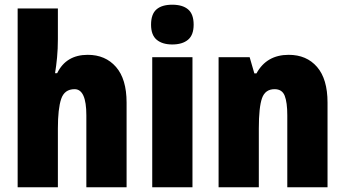

<svg xmlns="http://www.w3.org/2000/svg" viewBox="-20 -796 1465 816"><path d="M226 -630Q226 -588 222.5 -551.5Q219 -515 214 -485H223Q261 -563 353 -563Q428 -563 473 -511.5Q518 -460 518 -360V0H347V-306Q347 -417 297 -417Q254 -417 240 -375.5Q226 -334 226 -250V0H55V-760H226Z M712 -776Q756 -776 779.5 -756Q803 -736 803 -691Q803 -647 779 -627Q755 -607 712 -607Q670 -607 646 -627Q622 -647 622 -691Q622 -736 645 -756Q668 -776 712 -776ZM798 -553V0H627V-553Z M1207 -563Q1283 -563 1327.5 -511.5Q1372 -460 1372 -360V0H1201V-306Q1201 -361 1190 -389Q1179 -417 1147 -417Q1107 -417 1093.5 -378.5Q1080 -340 1080 -250V0H909V-553H1041L1061 -484H1070Q1113 -563 1207 -563Z"/></svg>

Font: Noto Sans Malayalam Condensed Black
Style: Regular
Weight: 900
Width: 3
Designer: Jelle Bosma - Monotype Design Team
Foundry: Monotype Imaging Inc.
Version: Version 2.104; ttfautohint (v1.8.4.7-5d5b)